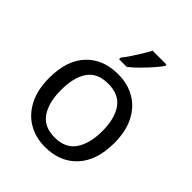

<svg xmlns="http://www.w3.org/2000/svg" viewBox="-214 -895 1033 1033"><g transform="rotate(45 302.5 -378.0)"><path d="M551 -269Q551 -136 483.5 -63Q416 10 301 10Q230 10 174.5 -22.5Q119 -55 87 -117.5Q55 -180 55 -269Q55 -402 122 -474Q189 -546 304 -546Q377 -546 432.5 -513.5Q488 -481 519.5 -419.5Q551 -358 551 -269ZM146 -269Q146 -174 183.5 -118.5Q221 -63 303 -63Q384 -63 422 -118.5Q460 -174 460 -269Q460 -364 422 -418Q384 -472 302 -472Q220 -472 183 -418Q146 -364 146 -269ZM451 -756Q439 -738 414 -709.5Q389 -681 360.5 -652.5Q332 -624 308 -606H250V-618Q265 -637 282.5 -663Q300 -689 317 -716.5Q334 -744 345 -766H451Z"/></g></svg>

Font: Noto Sans Warang Citi
Style: Regular
Weight: 400
Designer: Mangu Purty
Foundry: Mangu Purty
Version: Version 3.002; ttfautohint (v1.8.4.7-5d5b)